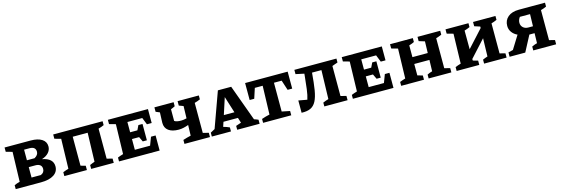

<svg xmlns="http://www.w3.org/2000/svg" viewBox="25 -1458 6964 2384"><g transform="rotate(-15 3507.5 -266.0)"><path d="M444 -275Q583 -249 583 -146Q583 -77 524 -38.5Q465 0 358 0H33V-50Q47 -57 66 -64Q85 -71 104 -75L115 -457L33 -480V-535H368Q460 -535 511.5 -501.5Q563 -468 563 -408Q563 -363 532 -328Q501 -293 444 -275ZM329 -446H260V-310H358Q408 -338 408 -380Q408 -446 329 -446ZM347 -222H260V-88H379Q427 -107 427 -155Q427 -189 405 -205.5Q383 -222 347 -222Z M885 -445V-73L948 -55V0H658V-50Q675 -57 692 -63Q709 -69 730 -75L740 -457L658 -480V-535H1293V-485Q1278 -478 1259 -471Q1240 -464 1221 -459V-73L1293 -55V0H1003V-50Q1018 -57 1032 -62.5Q1046 -68 1066 -75L1077 -445Z M1824 -194H1883V0H1361V-50Q1378 -57 1395 -63Q1412 -69 1433 -75L1443 -457L1361 -480V-535H1876V-356H1815L1779 -446H1588V-314H1681L1710 -374H1763V-164H1710L1680 -227H1588V-89H1784Z M2202 0V-51Q2229 -59 2252.5 -66.5Q2276 -74 2303 -79L2307 -215Q2275 -203 2243 -196Q2211 -189 2181 -189Q2097 -189 2050.5 -223.5Q2004 -258 2004 -323L2009 -457L1959 -478V-535H2206V-483Q2196 -477 2182.5 -471.5Q2169 -466 2152 -459V-309Q2165 -299 2187.5 -294.5Q2210 -290 2238 -290Q2269 -290 2309 -300L2313 -457L2257 -478V-535H2530V-485Q2514 -478 2495.5 -471Q2477 -464 2457 -459V-73L2530 -55V0Z M3115 -72Q3129 -68 3140 -63.5Q3151 -59 3168 -52V0H2880V-50L2948 -73L2927 -140H2741L2721 -80Q2743 -75 2762 -67.5Q2781 -60 2800 -52V0H2554V-50L2611 -81L2775 -535H2946ZM2767 -219H2903L2836 -432Z M3672 -535V-317H3613L3571 -446H3472V-76L3575 -55V0H3213V-50Q3237 -58 3263 -66Q3289 -74 3316 -79L3327 -446H3226L3184 -317H3125V-535Z M3707 3V-155L3818 -135Q3835 -186 3845 -264Q3855 -342 3863 -427L3866 -457L3758 -480V-535H4299V-485Q4290 -481 4283.5 -479Q4277 -477 4265 -473Q4253 -469 4227 -459V-73L4299 -55V0H4000V-49Q4033 -64 4072 -75L4082 -445H3961Q3951 -315 3936.5 -227Q3922 -139 3895 -87.5Q3868 -36 3823 -15Q3778 6 3707 3Z M4830 -194H4889V0H4367V-50Q4384 -57 4401 -63Q4418 -69 4439 -75L4449 -457L4367 -480V-535H4882V-356H4821L4785 -446H4594V-314H4687L4716 -374H4769V-164H4716L4686 -227H4594V-89H4790Z M4988 0V-50Q5005 -57 5022 -63Q5039 -69 5060 -75L5070 -457L4988 -480V-535H5281V-485Q5266 -477 5253.5 -472.5Q5241 -468 5215 -459V-308H5412L5416 -457L5341 -480V-535H5633V-485Q5599 -469 5561 -459V-73L5633 -55V0H5341V-50Q5358 -59 5373 -64.5Q5388 -70 5406 -75L5410 -220H5215V-73L5281 -55V0Z M5701 0V-50Q5718 -57 5735 -63Q5752 -69 5773 -75L5783 -457L5701 -480V-535H5996V-485Q5981 -478 5962.5 -471Q5944 -464 5926 -459L5927 -219L6127 -438V-457L6055 -480V-535H6343V-485Q6308 -469 6272 -459V-73L6343 -55V0H6054V-51Q6070 -59 6085 -64Q6100 -69 6117 -75L6123 -308L5927 -93L5928 -73L5992 -55V0Z M6382 0V-56L6443 -71L6548 -240Q6504 -260 6478 -296Q6452 -332 6452 -377Q6452 -449 6503 -492Q6554 -535 6645 -535H6980V-485Q6964 -478 6945 -470.5Q6926 -463 6908 -459V-73L6980 -55V0H6686V-50Q6705 -59 6723.5 -66Q6742 -73 6754 -75L6757 -203H6690L6583 0ZM6699 -291H6760L6764 -446H6633Q6608 -413 6608 -375Q6608 -339 6633.5 -315Q6659 -291 6699 -291Z"/></g></svg>

Font: Piazzolla SC
Style: Bold
Weight: 700
Designer: Juan Pablo del Peral
Foundry: Huerta Tipografica
Version: Version 1.330